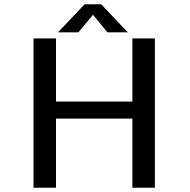

<svg xmlns="http://www.w3.org/2000/svg" viewBox="-20 -880 890 900"><path d="M579 -728.5H483.5L416 -810.5L347.5 -728.5H252L376.5 -860H454.5ZM600.5 -700H706V0H600.5V-324H242.5V0H137V-700H242.5V-404H600.5Z"/></svg>

Font: League Mono Wide
Style: Regular
Weight: 400
Width: 8
Designer: Tyler Finck
Foundry: The League of Moveable Type / Tyler Finck
Version: Version 2.210